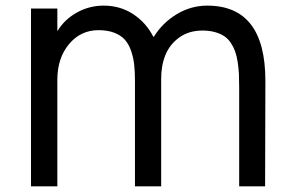

<svg xmlns="http://www.w3.org/2000/svg" viewBox="-20 -660 1045 680"><path d="M919.9 -374 918.9 0H827.1V-350.1Q827.1 -377.4 826.2 -397.7Q825.2 -418 821.8 -440.2Q818.4 -462.4 812.7 -478Q807.1 -493.7 797.4 -508.3Q787.6 -522.9 773.9 -532Q760.3 -541 741 -546.4Q721.7 -551.8 696.8 -551.8Q648.9 -551.8 614.7 -527.1Q580.6 -502.4 565.4 -464.1Q550.3 -425.8 550.8 -378.9V0H458V-374Q458 -407.2 455.1 -432.4Q452.1 -457.5 443.8 -481.2Q435.5 -504.9 421.6 -520Q407.7 -535.2 384.3 -544.2Q360.8 -553.2 329.1 -553.2Q265.6 -553.2 224.4 -503.7Q183.1 -454.1 183.1 -377.9V0H89.8V-629.9H183.1V-550.8H184.1Q208.5 -591.3 252.4 -615.7Q296.4 -640.1 347.2 -640.1Q406.2 -640.1 452.4 -609.4Q498.5 -578.6 522.9 -529.8H524.9Q555.7 -579.6 606.2 -609.9Q656.7 -640.1 713.9 -640.1Q919.9 -640.1 919.9 -374Z"/></svg>

Font: Sinkin Sans 400 Regular
Style: Regular
Weight: 400
Designer: Keith Bates
Foundry: K-Type
Version: Sinkin Sans (version 1.0)  by Keith Bates   •   © 2014   www